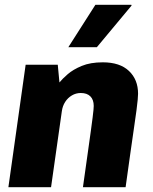

<svg xmlns="http://www.w3.org/2000/svg" viewBox="-20 -781 637 801"><path d="M15 0 87 -511H221L228 -437Q240 -452 262.5 -471.5Q285 -491 321 -506Q357 -521 409 -521Q480 -521 518 -485Q556 -449 556 -390Q556 -381 554.5 -365Q553 -349 549.5 -321.5Q546 -294 539.5 -251Q533 -208 524.5 -146.5Q516 -85 504 0H326Q338 -85 346 -142Q354 -199 359 -235Q364 -271 366.5 -291.5Q369 -312 370 -322.5Q371 -333 371 -339Q371 -365 357 -379Q343 -393 317 -393Q297 -393 280 -383Q263 -373 252 -356Q241 -339 238 -317L193 0ZM265 -584 378 -761H528L529 -758L384 -584Z"/></svg>

Font: Chivo Medium ExtraBold
Style: Italic
Weight: 800
Italic angle: -8.05°
Version: Version 2.002